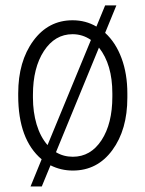

<svg xmlns="http://www.w3.org/2000/svg" viewBox="-20 -612 529 700"><path d="M46.4 -271.5Q46.4 -388.2 101.3 -463.1Q156.2 -538.1 244.6 -538.1Q292.5 -538.1 331.5 -515.1L363.3 -592.3H404.3L363.3 -492.2Q401.9 -457 423.1 -399.9Q444.3 -342.8 444.3 -271.5V-255.9Q444.3 -139.2 389.6 -64.7Q335 9.8 245.6 9.8Q202.1 9.8 164.1 -9.3L132.3 67.9H91.3L131.8 -31.2Q46.4 -103.5 46.4 -263.2ZM100.1 -255.9Q100.1 -203.6 113.5 -158.4Q127 -113.3 153.3 -83L311.5 -466.3Q281.2 -487.3 244.6 -487.3Q180.2 -487.3 140.1 -426Q100.1 -364.7 100.1 -266.6ZM389.6 -271.5Q389.6 -377 340.8 -438.5L184.1 -57.1Q211.4 -40.5 245.6 -40.5Q310.5 -40.5 350.1 -100.8Q389.6 -161.1 389.6 -259.8Z"/></svg>

Font: Roboto Condensed Light
Style: Regular
Weight: 300
Designer: Google
Version: Version 2.134; 2016